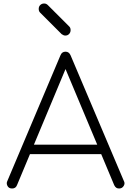

<svg xmlns="http://www.w3.org/2000/svg" viewBox="-20 -1076 743 1096"><path d="M49 0Q30 0 22.5 -15Q15 -30 22 -43L325 -760Q333 -781 354 -781Q374 -781 383 -760L687 -43Q695 -29 686 -14.5Q677 0 660 0Q650 0 643.5 -4.5Q637 -9 632 -19L338 -720H370L77 -19Q73 -9 66 -4.5Q59 0 49 0ZM123 -196 147 -250H563L586 -196ZM353 -873Q343 -873 332 -881L209 -1004Q201 -1012 201 -1025Q201 -1039 210 -1047.5Q219 -1056 232 -1056Q244 -1056 253 -1047L376 -924Q383 -917 383 -904Q383 -891 374.5 -882Q366 -873 353 -873Z"/></svg>

Font: ComfortaaLight
Style: Regular
Weight: 300
Designer: Johan Aakerlund
Foundry: Johan Aakerlund
Version: Version 3.104; ttfautohint (v1.8.1.43-b0c9)